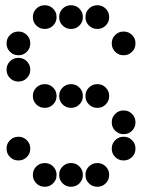

<svg xmlns="http://www.w3.org/2000/svg" viewBox="-20 -715 640 730"><path d="M149 -695Q131 -695 118 -682Q105 -669 105 -651V-649Q105 -631 118 -618Q131 -605 149 -605H151Q169 -605 182 -618Q195 -631 195 -649V-651Q195 -669 182 -682Q169 -695 151 -695ZM249 -695Q231 -695 218 -682Q205 -669 205 -651V-649Q205 -631 218 -618Q231 -605 249 -605H251Q269 -605 282 -618Q295 -631 295 -649V-651Q295 -669 282 -682Q269 -695 251 -695ZM349 -695Q331 -695 318 -682Q305 -669 305 -651V-649Q305 -631 318 -618Q331 -605 349 -605H351Q369 -605 382 -618Q395 -631 395 -649V-651Q395 -669 382 -682Q369 -695 351 -695ZM49 -595Q31 -595 18 -582Q5 -569 5 -551V-549Q5 -531 18 -518Q31 -505 49 -505H51Q69 -505 82 -518Q95 -531 95 -549V-551Q95 -569 82 -582Q69 -595 51 -595ZM449 -595Q431 -595 418 -582Q405 -569 405 -551V-549Q405 -531 418 -518Q431 -505 449 -505H451Q469 -505 482 -518Q495 -531 495 -549V-551Q495 -569 482 -582Q469 -595 451 -595ZM49 -495Q31 -495 18 -482Q5 -469 5 -451V-449Q5 -431 18 -418Q31 -405 49 -405H51Q69 -405 82 -418Q95 -431 95 -449V-451Q95 -469 82 -482Q69 -495 51 -495ZM149 -395Q131 -395 118 -382Q105 -369 105 -351V-349Q105 -331 118 -318Q131 -305 149 -305H151Q169 -305 182 -318Q195 -331 195 -349V-351Q195 -369 182 -382Q169 -395 151 -395ZM249 -395Q231 -395 218 -382Q205 -369 205 -351V-349Q205 -331 218 -318Q231 -305 249 -305H251Q269 -305 282 -318Q295 -331 295 -349V-351Q295 -369 282 -382Q269 -395 251 -395ZM349 -395Q331 -395 318 -382Q305 -369 305 -351V-349Q305 -331 318 -318Q331 -305 349 -305H351Q369 -305 382 -318Q395 -331 395 -349V-351Q395 -369 382 -382Q369 -395 351 -395ZM449 -295Q431 -295 418 -282Q405 -269 405 -251V-249Q405 -231 418 -218Q431 -205 449 -205H451Q469 -205 482 -218Q495 -231 495 -249V-251Q495 -269 482 -282Q469 -295 451 -295ZM49 -195Q31 -195 18 -182Q5 -169 5 -151V-149Q5 -131 18 -118Q31 -105 49 -105H51Q69 -105 82 -118Q95 -131 95 -149V-151Q95 -169 82 -182Q69 -195 51 -195ZM449 -195Q431 -195 418 -182Q405 -169 405 -151V-149Q405 -131 418 -118Q431 -105 449 -105H451Q469 -105 482 -118Q495 -131 495 -149V-151Q495 -169 482 -182Q469 -195 451 -195ZM149 -95Q131 -95 118 -82Q105 -69 105 -51V-49Q105 -31 118 -18Q131 -5 149 -5H151Q169 -5 182 -18Q195 -31 195 -49V-51Q195 -69 182 -82Q169 -95 151 -95ZM249 -95Q231 -95 218 -82Q205 -69 205 -51V-49Q205 -31 218 -18Q231 -5 249 -5H251Q269 -5 282 -18Q295 -31 295 -49V-51Q295 -69 282 -82Q269 -95 251 -95ZM349 -95Q331 -95 318 -82Q305 -69 305 -51V-49Q305 -31 318 -18Q331 -5 349 -5H351Q369 -5 382 -18Q395 -31 395 -49V-51Q395 -69 382 -82Q369 -95 351 -95Z"/></svg>

Font: Doto Rounded Black
Style: Regular
Weight: 900
Monospace: yes
Version: Version 1.000